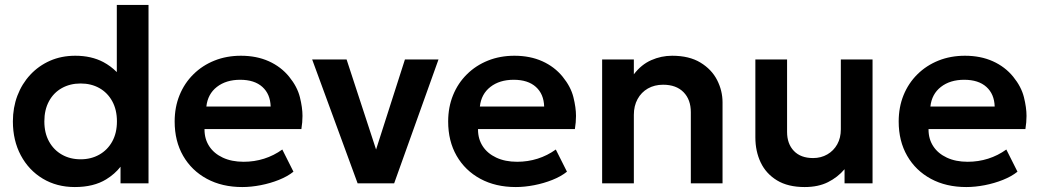

<svg xmlns="http://www.w3.org/2000/svg" viewBox="-20 -740 4195 775"><path d="M282 15Q209 15 152.5 -19Q96 -53 64 -113Q32 -173 32 -250Q32 -305.5 50.2 -353.8Q68.5 -402 102.2 -438.2Q136 -474.5 182 -494.8Q228 -515 284 -515Q348.5 -515 397 -489.5Q427 -473.5 451.5 -449V-720H579.5V0H466.5V-67Q443.5 -37.5 408.5 -16Q358 15 282 15ZM305.5 -97Q347.5 -97 380.8 -115.8Q414 -134.5 433 -168.8Q452 -203 452 -250Q452 -297 433 -331.5Q414 -366 381 -384.5Q348 -403 305.5 -403Q263 -403 229.8 -384.5Q196.5 -366 177.8 -331.5Q159 -297 159 -250Q159 -203 178 -168.8Q197 -134.5 230 -115.8Q263 -97 305.5 -97Z M958 15Q876.5 15 815 -18.2Q753.5 -51.5 719.2 -111Q685 -170.5 685 -249.5Q685 -307.5 704.8 -356Q724.5 -404.5 760.8 -440.2Q797 -476 845.8 -495.5Q894.5 -515 952.5 -515Q1015.5 -515 1065 -492.8Q1114.5 -470.5 1147.2 -430.2Q1180 -390 1190.5 -347.8Q1201 -305.5 1201 -272Q1201 -246.5 1196.5 -219H805.5Q805.5 -218 805.5 -217Q805.5 -179 824.5 -149.8Q843.5 -120.5 879.2 -103.8Q915 -87 963.5 -87Q1006.5 -87 1046 -99.5Q1085.5 -112 1119.5 -136.5L1164.5 -47Q1141 -28 1106 -14Q1071 0 1032.2 7.5Q993.5 15 958 15ZM813 -310H1072.5Q1071 -360.5 1039 -389.2Q1007 -418 949.5 -418Q892.5 -418 855.5 -389.2Q818.5 -360.5 813 -310Z M1423.5 0 1240 -500H1379L1498 -136.5L1614.5 -500H1750L1571 0Z M2062 15Q1980.5 15 1919 -18.2Q1857.5 -51.5 1823.2 -111Q1789 -170.5 1789 -249.5Q1789 -307.5 1808.8 -356Q1828.5 -404.5 1864.8 -440.2Q1901 -476 1949.8 -495.5Q1998.5 -515 2056.5 -515Q2119.5 -515 2169 -492.8Q2218.5 -470.5 2251.2 -430.2Q2284 -390 2294.5 -347.8Q2305 -305.5 2305 -272Q2305 -246.5 2300.5 -219H1909.5Q1909.5 -218 1909.5 -217Q1909.5 -179 1928.5 -149.8Q1947.5 -120.5 1983.2 -103.8Q2019 -87 2067.5 -87Q2110.5 -87 2150 -99.5Q2189.5 -112 2223.5 -136.5L2268.5 -47Q2245 -28 2210 -14Q2175 0 2136.2 7.5Q2097.5 15 2062 15ZM1917 -310H2176.5Q2175 -360.5 2143 -389.2Q2111 -418 2053.5 -418Q1996.5 -418 1959.5 -389.2Q1922.5 -360.5 1917 -310Z M2410.5 0V-500H2538.5V-440Q2568.5 -479.5 2608.8 -497.2Q2649 -515 2693 -515Q2762 -515 2807.2 -487.5Q2852.5 -460 2874.5 -417Q2896.5 -374 2896.5 -327V0H2768.5V-287Q2768.5 -338 2739 -368Q2709.5 -398 2656.5 -398Q2622 -398 2595.2 -382.8Q2568.5 -367.5 2553.5 -340Q2538.5 -312.5 2538.5 -276.5V0Z M3228 15Q3160.5 15 3116.2 -12Q3072 -39 3050.5 -84.2Q3029 -129.5 3029 -185.5V-500H3157V-207.5Q3157 -159.5 3184.5 -130.8Q3212 -102 3262 -102Q3294 -102 3319.5 -116.8Q3345 -131.5 3359.5 -157.5Q3374 -183.5 3374 -218V-500H3502V0H3389V-57Q3361.5 -24.5 3322.2 -4.8Q3283 15 3228 15Z M3880.5 15Q3799 15 3737.5 -18.2Q3676 -51.5 3641.8 -111Q3607.5 -170.5 3607.5 -249.5Q3607.5 -307.5 3627.2 -356Q3647 -404.5 3683.2 -440.2Q3719.5 -476 3768.2 -495.5Q3817 -515 3875 -515Q3938 -515 3987.5 -492.8Q4037 -470.5 4069.8 -430.2Q4102.5 -390 4113 -347.8Q4123.5 -305.5 4123.5 -272Q4123.5 -246.5 4119 -219H3728Q3728 -218 3728 -217Q3728 -179 3747 -149.8Q3766 -120.5 3801.8 -103.8Q3837.5 -87 3886 -87Q3929 -87 3968.5 -99.5Q4008 -112 4042 -136.5L4087 -47Q4063.5 -28 4028.5 -14Q3993.5 0 3954.8 7.5Q3916 15 3880.5 15ZM3735.5 -310H3995Q3993.5 -360.5 3961.5 -389.2Q3929.5 -418 3872 -418Q3815 -418 3778 -389.2Q3741 -360.5 3735.5 -310Z"/></svg>

Font: Geologica EX Med
Style: Regular
Weight: 500
Designer: Sindre Bremnes, Frode Helland
Foundry: Monokrom Skriftforlag AS
Version: Version 1.010;gftools[0.9.28]